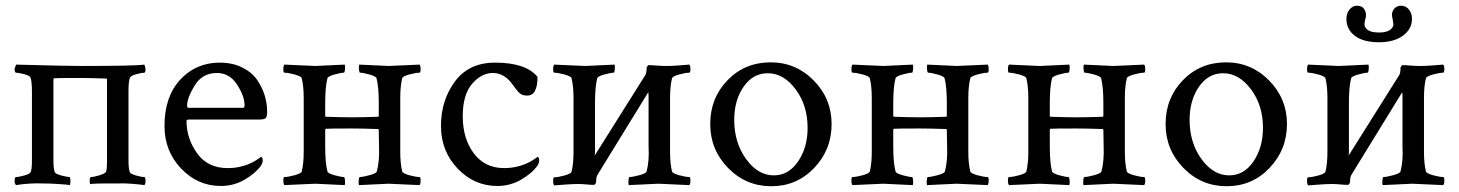

<svg xmlns="http://www.w3.org/2000/svg" viewBox="-20 -645 5108 672"><path d="M260.7 -414.1Q455.1 -414.1 485.4 -418.9Q489.3 -407.2 489.3 -404.3Q489.3 -390.6 485.4 -390.6Q476.6 -390.6 457 -385.3Q437.5 -379.9 434.6 -373Q429.7 -360.4 429.7 -324.2V-84Q429.7 -52.7 434.6 -42Q437.5 -36.1 456.1 -30.8Q474.6 -25.4 485.4 -25.4Q489.3 -25.4 489.3 -11.7Q489.3 -1 485.4 2.9Q480.5 2 471.7 1Q462.9 0 438.5 -2Q414.1 -3.9 392.6 -2.9Q379.9 -2.9 366.2 -2.9Q352.5 -2.9 339.8 -2.9Q327.1 -2.9 317.4 -2.4Q307.6 -2 301.8 -1.5Q295.9 -1 295.9 0Q293.9 -3.9 293.9 -11.7Q293.9 -25.4 298.8 -25.4Q307.6 -25.4 327.1 -31.2Q346.7 -37.1 350.6 -43V-42Q354.5 -49.8 354.5 -83V-366.2Q354.5 -370.1 351.6 -370.1Q294.9 -372.1 260.7 -372.1Q175.8 -372.1 169.9 -371.1Q167 -371.1 167 -367.2V-84Q167 -52.7 171.9 -42Q174.8 -36.1 194.8 -30.8Q214.8 -25.4 224.6 -25.4Q226.6 -17.6 226.6 -11.7Q226.6 -4.9 224.6 2.9Q219.7 2 210.4 1Q201.2 0 175.8 -1.5Q150.4 -2.9 128.9 -2.9Q107.4 -3.9 84.5 -2.4Q61.5 -1 48.8 1L36.1 2.9Q31.2 -2 31.2 -11.7Q31.2 -25.4 36.1 -25.4Q45.9 -25.4 64.9 -30.8Q84 -36.1 86.9 -42Q91.8 -50.8 91.8 -84V-324.2Q91.8 -360.4 86.9 -373Q85 -379.9 64.9 -385.3Q44.9 -390.6 36.1 -390.6Q31.2 -390.6 31.2 -404.3L36.1 -418.9Q212.9 -414.1 260.7 -414.1Z M739.3 -389.6Q688.5 -389.6 661.6 -346.2Q634.8 -302.7 634.8 -274.4Q634.8 -267.6 640.6 -267.6H831.1Q835.9 -267.6 835.9 -277.3Q835.9 -308.6 809.6 -349.1Q783.2 -389.6 739.3 -389.6ZM749 -425.8Q793.9 -425.8 828.1 -408.7Q862.3 -391.6 880.4 -364.7Q898.4 -337.9 906.7 -310.1Q915 -282.2 915 -254.9Q915 -235.4 909.2 -231Q903.3 -226.6 886.7 -226.6H640.6Q632.8 -226.6 632.8 -221.7Q632.8 -160.2 669.9 -108.4Q707 -56.6 777.3 -56.6Q797.9 -56.6 816.4 -60.5Q835 -64.5 848.1 -69.8Q861.3 -75.2 870.6 -80.6Q879.9 -85.9 886.7 -90.8L893.6 -95.7Q899.4 -95.7 899.4 -83Q899.4 -75.2 893.6 -65.4Q874 -38.1 835.9 -16.1Q797.9 5.9 752.9 5.9Q671.9 5.9 613.8 -55.2Q555.7 -116.2 555.7 -204.1Q555.7 -306.6 610.8 -366.2Q666 -425.8 749 -425.8Z M1118.2 -190.4V-131.8Q1118.2 -75.2 1126 -44.9Q1127.9 -38.1 1150.9 -31.7Q1173.8 -25.4 1183.6 -25.4Q1186.5 -25.4 1187.5 -13.7Q1188.5 -2 1186.5 2.9Q1088.9 -2 1083 -2Q1076.2 -2 975.6 2.9Q971.7 -1 971.7 -13.2Q971.7 -25.4 975.6 -25.4Q988.3 -25.4 1011.2 -31.7Q1034.2 -38.1 1036.1 -44.9Q1043 -73.2 1043 -113.3V-302.7Q1043 -342.8 1036.1 -371.1Q1034.2 -377.9 1011.2 -384.3Q988.3 -390.6 975.6 -390.6Q971.7 -390.6 971.7 -402.8Q971.7 -415 975.6 -418.9Q1076.2 -414.1 1083 -414.1Q1088.9 -414.1 1186.5 -418.9Q1188.5 -414.1 1187.5 -402.3Q1186.5 -390.6 1183.6 -390.6Q1173.8 -390.6 1150.9 -384.3Q1127.9 -377.9 1126 -371.1Q1118.2 -340.8 1118.2 -284.2V-240.2Q1118.2 -236.3 1121.1 -236.3Q1177.7 -234.4 1211.9 -234.4Q1246.1 -234.4 1302.7 -236.3Q1305.7 -236.3 1305.7 -240.2V-284.2Q1305.7 -340.8 1297.9 -371.1Q1295.9 -377.9 1272.9 -384.3Q1250 -390.6 1240.2 -390.6Q1237.3 -390.6 1236.3 -402.3Q1235.4 -414.1 1237.3 -418.9Q1335 -414.1 1340.8 -414.1Q1347.7 -414.1 1448.2 -418.9Q1452.1 -415 1452.1 -402.8Q1452.1 -390.6 1448.2 -390.6Q1435.5 -390.6 1412.6 -384.3Q1389.6 -377.9 1387.7 -371.1Q1380.9 -342.8 1380.9 -302.7V-113.3Q1380.9 -73.2 1387.7 -44.9Q1389.6 -38.1 1412.6 -31.7Q1435.5 -25.4 1448.2 -25.4Q1452.1 -25.4 1452.1 -13.2Q1452.1 -1 1448.2 2.9Q1347.7 -2 1339.8 -2Q1334 -2 1236.3 2.9Q1234.4 -2 1235.4 -13.7Q1236.3 -25.4 1239.3 -25.4Q1249 -25.4 1272.9 -31.7Q1296.9 -38.1 1298.8 -44.9Q1308.6 -81.1 1306.6 -131.8L1305.7 -189.5Q1305.7 -193.4 1302.7 -193.4Q1246.1 -195.3 1211.9 -195.3Q1127 -195.3 1121.1 -194.3Q1118.2 -194.3 1118.2 -190.4Z M1712.9 -425.8Q1820.3 -425.8 1861.3 -376Q1861.3 -310.5 1825.2 -310.5Q1808.6 -310.5 1799.8 -317.9Q1791 -325.2 1777.3 -344.7Q1747.1 -389.6 1705.1 -389.6Q1665 -389.6 1632.3 -351.6Q1599.6 -313.5 1599.6 -238.3Q1599.6 -160.2 1638.2 -108.4Q1676.8 -56.6 1745.1 -56.6Q1765.6 -56.6 1784.2 -60.5Q1802.7 -64.5 1815.9 -69.8Q1829.1 -75.2 1838.4 -80.6Q1847.7 -85.9 1854.5 -90.8L1861.3 -95.7Q1867.2 -95.7 1867.2 -83Q1867.2 -75.2 1861.3 -65.4Q1841.8 -38.1 1803.7 -16.1Q1765.6 5.9 1720.7 5.9Q1639.6 5.9 1581.5 -55.2Q1523.4 -116.2 1523.4 -204.1Q1523.4 -293.9 1572.3 -359.9Q1621.1 -425.8 1712.9 -425.8Z M2061.5 -100.6 2238.3 -381.8Q2243.2 -388.7 2243.2 -407.2Q2243.2 -411.1 2249 -417Q2263.7 -417 2271.5 -416Q2293 -414.1 2310.5 -414.1Q2333 -414.1 2355.5 -416Q2377.9 -418 2392.6 -418.9Q2396.5 -415 2396.5 -402.8Q2396.5 -390.6 2392.6 -390.6Q2379.9 -390.6 2356.9 -384.3Q2334 -377.9 2332 -371.1Q2325.2 -342.8 2325.2 -302.7V-113.3Q2325.2 -73.2 2332 -44.9Q2334 -38.1 2356.9 -31.7Q2379.9 -25.4 2392.6 -25.4Q2396.5 -25.4 2396.5 -13.2Q2396.5 -1 2392.6 2.9Q2293 -2 2284.2 -2Q2278.3 -2 2180.7 2.9Q2178.7 -2 2179.7 -13.7Q2180.7 -25.4 2183.6 -25.4Q2193.4 -25.4 2217.3 -31.7Q2241.2 -38.1 2243.2 -44.9Q2252.9 -83 2250 -131.8V-306.6Q2250 -316.4 2249 -322.3L2071.3 -33.2Q2066.4 -25.4 2066.4 -7.8Q2066.4 -3.9 2060.5 2Q2045.9 2 2038.1 1Q2016.6 -1 2005.9 -1Q1983.4 -1 1958.5 1Q1933.6 2.9 1919.9 3.9Q1916 0 1916 -12.2Q1916 -24.4 1919.9 -24.4Q1932.6 -24.4 1955.6 -30.8Q1978.5 -37.1 1980.5 -43.9Q1987.3 -72.3 1987.3 -112.3V-302.7Q1987.3 -342.8 1980.5 -371.1Q1978.5 -377.9 1955.6 -384.3Q1932.6 -390.6 1919.9 -390.6Q1916 -390.6 1916 -402.8Q1916 -415 1919.9 -418.9Q2019.5 -414.1 2027.3 -414.1Q2033.2 -414.1 2130.9 -418.9Q2132.8 -414.1 2131.8 -402.3Q2130.9 -390.6 2127.9 -390.6Q2118.2 -390.6 2095.2 -384.3Q2072.3 -377.9 2070.3 -371.1Q2062.5 -340.8 2062.5 -284.2V-116.2Q2062.5 -106.4 2061.5 -100.6Z M2667 -388.7Q2615.2 -388.7 2582.5 -341.3Q2549.8 -293.9 2549.8 -225.6Q2549.8 -145.5 2591.3 -88.4Q2632.8 -31.2 2688.5 -31.2Q2740.2 -31.2 2773.4 -80.1Q2806.6 -128.9 2806.6 -197.3Q2806.6 -276.4 2764.6 -332.5Q2722.7 -388.7 2667 -388.7ZM2677.7 -426.8Q2765.6 -426.8 2828.1 -363.3Q2890.6 -299.8 2890.6 -210.9Q2890.6 -121.1 2829.6 -57.1Q2768.6 6.8 2679.7 6.8Q2590.8 6.8 2528.3 -57.1Q2465.8 -121.1 2465.8 -210.9Q2465.8 -301.8 2526.4 -364.3Q2586.9 -426.8 2677.7 -426.8Z M3106.4 -190.4V-131.8Q3106.4 -75.2 3114.3 -44.9Q3116.2 -38.1 3139.2 -31.7Q3162.1 -25.4 3171.9 -25.4Q3174.8 -25.4 3175.8 -13.7Q3176.8 -2 3174.8 2.9Q3077.1 -2 3071.3 -2Q3064.5 -2 2963.9 2.9Q2960 -1 2960 -13.2Q2960 -25.4 2963.9 -25.4Q2976.6 -25.4 2999.5 -31.7Q3022.5 -38.1 3024.4 -44.9Q3031.2 -73.2 3031.2 -113.3V-302.7Q3031.2 -342.8 3024.4 -371.1Q3022.5 -377.9 2999.5 -384.3Q2976.6 -390.6 2963.9 -390.6Q2960 -390.6 2960 -402.8Q2960 -415 2963.9 -418.9Q3064.5 -414.1 3071.3 -414.1Q3077.1 -414.1 3174.8 -418.9Q3176.8 -414.1 3175.8 -402.3Q3174.8 -390.6 3171.9 -390.6Q3162.1 -390.6 3139.2 -384.3Q3116.2 -377.9 3114.3 -371.1Q3106.4 -340.8 3106.4 -284.2V-240.2Q3106.4 -236.3 3109.4 -236.3Q3166 -234.4 3200.2 -234.4Q3234.4 -234.4 3291 -236.3Q3293.9 -236.3 3293.9 -240.2V-284.2Q3293.9 -340.8 3286.1 -371.1Q3284.2 -377.9 3261.2 -384.3Q3238.3 -390.6 3228.5 -390.6Q3225.6 -390.6 3224.6 -402.3Q3223.6 -414.1 3225.6 -418.9Q3323.2 -414.1 3329.1 -414.1Q3335.9 -414.1 3436.5 -418.9Q3440.4 -415 3440.4 -402.8Q3440.4 -390.6 3436.5 -390.6Q3423.8 -390.6 3400.9 -384.3Q3377.9 -377.9 3376 -371.1Q3369.1 -342.8 3369.1 -302.7V-113.3Q3369.1 -73.2 3376 -44.9Q3377.9 -38.1 3400.9 -31.7Q3423.8 -25.4 3436.5 -25.4Q3440.4 -25.4 3440.4 -13.2Q3440.4 -1 3436.5 2.9Q3335.9 -2 3328.1 -2Q3322.3 -2 3224.6 2.9Q3222.7 -2 3223.6 -13.7Q3224.6 -25.4 3227.5 -25.4Q3237.3 -25.4 3261.2 -31.7Q3285.2 -38.1 3287.1 -44.9Q3296.9 -81.1 3294.9 -131.8L3293.9 -189.5Q3293.9 -193.4 3291 -193.4Q3234.4 -195.3 3200.2 -195.3Q3115.2 -195.3 3109.4 -194.3Q3106.4 -194.3 3106.4 -190.4Z M3654.3 -190.4V-131.8Q3654.3 -75.2 3662.1 -44.9Q3664.1 -38.1 3687 -31.7Q3710 -25.4 3719.7 -25.4Q3722.7 -25.4 3723.6 -13.7Q3724.6 -2 3722.7 2.9Q3625 -2 3619.1 -2Q3612.3 -2 3511.7 2.9Q3507.8 -1 3507.8 -13.2Q3507.8 -25.4 3511.7 -25.4Q3524.4 -25.4 3547.4 -31.7Q3570.3 -38.1 3572.3 -44.9Q3579.1 -73.2 3579.1 -113.3V-302.7Q3579.1 -342.8 3572.3 -371.1Q3570.3 -377.9 3547.4 -384.3Q3524.4 -390.6 3511.7 -390.6Q3507.8 -390.6 3507.8 -402.8Q3507.8 -415 3511.7 -418.9Q3612.3 -414.1 3619.1 -414.1Q3625 -414.1 3722.7 -418.9Q3724.6 -414.1 3723.6 -402.3Q3722.7 -390.6 3719.7 -390.6Q3710 -390.6 3687 -384.3Q3664.1 -377.9 3662.1 -371.1Q3654.3 -340.8 3654.3 -284.2V-240.2Q3654.3 -236.3 3657.2 -236.3Q3713.9 -234.4 3748 -234.4Q3782.2 -234.4 3838.9 -236.3Q3841.8 -236.3 3841.8 -240.2V-284.2Q3841.8 -340.8 3834 -371.1Q3832 -377.9 3809.1 -384.3Q3786.1 -390.6 3776.4 -390.6Q3773.4 -390.6 3772.5 -402.3Q3771.5 -414.1 3773.4 -418.9Q3871.1 -414.1 3877 -414.1Q3883.8 -414.1 3984.4 -418.9Q3988.3 -415 3988.3 -402.8Q3988.3 -390.6 3984.4 -390.6Q3971.7 -390.6 3948.7 -384.3Q3925.8 -377.9 3923.8 -371.1Q3917 -342.8 3917 -302.7V-113.3Q3917 -73.2 3923.8 -44.9Q3925.8 -38.1 3948.7 -31.7Q3971.7 -25.4 3984.4 -25.4Q3988.3 -25.4 3988.3 -13.2Q3988.3 -1 3984.4 2.9Q3883.8 -2 3876 -2Q3870.1 -2 3772.5 2.9Q3770.5 -2 3771.5 -13.7Q3772.5 -25.4 3775.4 -25.4Q3785.2 -25.4 3809.1 -31.7Q3833 -38.1 3835 -44.9Q3844.7 -81.1 3842.8 -131.8L3841.8 -189.5Q3841.8 -193.4 3838.9 -193.4Q3782.2 -195.3 3748 -195.3Q3663.1 -195.3 3657.2 -194.3Q3654.3 -194.3 3654.3 -190.4Z M4260.7 -388.7Q4209 -388.7 4176.3 -341.3Q4143.6 -293.9 4143.6 -225.6Q4143.6 -145.5 4185.1 -88.4Q4226.6 -31.2 4282.2 -31.2Q4334 -31.2 4367.2 -80.1Q4400.4 -128.9 4400.4 -197.3Q4400.4 -276.4 4358.4 -332.5Q4316.4 -388.7 4260.7 -388.7ZM4271.5 -426.8Q4359.4 -426.8 4421.9 -363.3Q4484.4 -299.8 4484.4 -210.9Q4484.4 -121.1 4423.3 -57.1Q4362.3 6.8 4273.4 6.8Q4184.6 6.8 4122.1 -57.1Q4059.6 -121.1 4059.6 -210.9Q4059.6 -301.8 4120.1 -364.3Q4180.7 -426.8 4271.5 -426.8Z M4806.6 -531.2H4807.6Q4834 -531.2 4846.7 -541.5Q4859.4 -551.8 4856.4 -564.5Q4856.4 -567.4 4853.5 -582Q4848.6 -597.7 4857.4 -611.3Q4866.2 -625 4883.8 -625Q4900.4 -625 4911.1 -611.8Q4921.9 -598.6 4921.9 -579.1Q4921.9 -543 4890.1 -520Q4858.4 -497.1 4806.6 -497.1Q4752 -497.1 4722.2 -519.5Q4692.4 -542 4692.4 -579.1Q4692.4 -597.7 4703.1 -611.3Q4713.9 -625 4729.5 -625Q4748 -625 4755.9 -611.3Q4763.7 -597.7 4759.8 -582Q4757.8 -577.1 4755.9 -563.5Q4753.9 -549.8 4766.6 -540.5Q4779.3 -531.2 4806.6 -531.2ZM4700.2 -100.6 4877 -381.8Q4881.8 -388.7 4881.8 -407.2Q4881.8 -411.1 4887.7 -417Q4902.3 -417 4910.2 -416Q4931.6 -414.1 4949.2 -414.1Q4971.7 -414.1 4994.1 -416Q5016.6 -418 5031.2 -418.9Q5035.2 -415 5035.2 -402.8Q5035.2 -390.6 5031.2 -390.6Q5018.6 -390.6 4995.6 -384.3Q4972.7 -377.9 4970.7 -371.1Q4963.9 -342.8 4963.9 -302.7V-113.3Q4963.9 -73.2 4970.7 -44.9Q4972.7 -38.1 4995.6 -31.7Q5018.6 -25.4 5031.2 -25.4Q5035.2 -25.4 5035.2 -13.2Q5035.2 -1 5031.2 2.9Q4931.6 -2 4922.9 -2Q4917 -2 4819.3 2.9Q4817.4 -2 4818.4 -13.7Q4819.3 -25.4 4822.3 -25.4Q4832 -25.4 4856 -31.7Q4879.9 -38.1 4881.8 -44.9Q4891.6 -83 4888.7 -131.8V-306.6Q4888.7 -316.4 4887.7 -322.3L4710 -33.2Q4705.1 -25.4 4705.1 -7.8Q4705.1 -3.9 4699.2 2Q4684.6 2 4676.8 1Q4655.3 -1 4644.5 -1Q4622.1 -1 4597.2 1Q4572.3 2.9 4558.6 3.9Q4554.7 0 4554.7 -12.2Q4554.7 -24.4 4558.6 -24.4Q4571.3 -24.4 4594.2 -30.8Q4617.2 -37.1 4619.1 -43.9Q4626 -72.3 4626 -112.3V-302.7Q4626 -342.8 4619.1 -371.1Q4617.2 -377.9 4594.2 -384.3Q4571.3 -390.6 4558.6 -390.6Q4554.7 -390.6 4554.7 -402.8Q4554.7 -415 4558.6 -418.9Q4658.2 -414.1 4666 -414.1Q4671.9 -414.1 4769.5 -418.9Q4771.5 -414.1 4770.5 -402.3Q4769.5 -390.6 4766.6 -390.6Q4756.8 -390.6 4733.9 -384.3Q4710.9 -377.9 4709 -371.1Q4701.2 -340.8 4701.2 -284.2V-116.2Q4701.2 -106.4 4700.2 -100.6Z"/></svg>

Font: Crimson Text
Style: Regular
Weight: 400
Version: Version 0.13